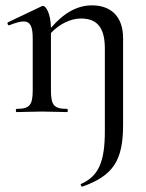

<svg xmlns="http://www.w3.org/2000/svg" viewBox="-20 -418 546 716"><path d="M323 -398C268 -398 218 -370 170 -314C169 -367 152 -396 140 -396C138 -396 136 -395 134 -394L10 -335C5 -333 10 -321 15 -324C38 -333 55 -338 68 -338C93 -338 102 -319 102 -275V-81C102 -26 90 -12 42 -12C38 -12 38 0 42 0C67 0 100 -2 136 -2C172 -2 205 0 230 0C234 0 234 -12 230 -12C181 -12 170 -26 170 -81V-295C202 -329 244 -349 282 -349C343 -349 371 -314 371 -237V71C371 185 348 239 282 268C279 269 283 279 287 278C402 237 439 181 439 48V-276C439 -354 396 -398 323 -398Z"/></svg>

Font: Cormorant Infant Book
Style: Regular
Weight: 500
Designer: Christian Thalmann (Catharsis Fonts)
Version: Version 1.000;PS 002.000;hotconv 1.0.88;makeotf.lib2.5.64775